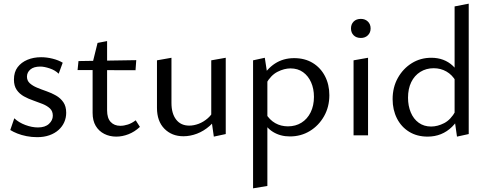

<svg xmlns="http://www.w3.org/2000/svg" viewBox="-20 -738 2650 1047"><path d="M183 10Q153 10 125 4.5Q97 -1 74.5 -10Q52 -19 36 -29L58 -93Q82 -70 118 -56.5Q154 -43 187 -43Q226 -43 247 -62.5Q268 -82 268 -107Q268 -132 252.5 -146.5Q237 -161 212.5 -171Q188 -181 161.5 -190Q135 -199 110.5 -212.5Q86 -226 71 -248Q56 -270 56 -304Q56 -345 76 -371.5Q96 -398 129.5 -412Q163 -426 204 -426Q235 -426 267 -418Q299 -410 322 -396L300 -336Q281 -355 251 -365Q221 -375 200 -375Q164 -375 145.5 -359Q127 -343 127 -320Q127 -298 142.5 -284Q158 -270 182 -260Q206 -250 233.5 -240.5Q261 -231 285.5 -217Q310 -203 325.5 -180.5Q341 -158 341 -123Q341 -96 330.5 -72Q320 -48 299.5 -29.5Q279 -11 249.5 -0.5Q220 10 183 10Z M614 7Q578 7 548.5 -8Q519 -23 502 -51.5Q485 -80 485 -122V-395L512 -504L564 -514V-136Q564 -94 583.5 -73Q603 -52 636 -52Q656 -52 677.5 -59Q699 -66 720 -82L743 -46Q714 -19 680.5 -6Q647 7 614 7ZM719 -355 403 -356 408 -405 723 -410Z M980 5Q917 5 876.5 -36Q836 -77 836 -150V-409L915 -423V-177Q915 -119 940.5 -86Q966 -53 1012 -53Q1037 -53 1063.5 -63Q1090 -73 1113.5 -93.5Q1137 -114 1152 -147L1179 -123Q1156 -80 1123.5 -51.5Q1091 -23 1054 -9Q1017 5 980 5ZM1146 7 1132 -92V-409L1211 -423V-7Z M1561 6Q1509 6 1469 -18.5Q1429 -43 1409 -90L1429 -119Q1450 -84 1481 -66.5Q1512 -49 1550 -49Q1592 -49 1624 -69Q1656 -89 1674 -125.5Q1692 -162 1692 -210Q1692 -254 1676.5 -289Q1661 -324 1632.5 -344.5Q1604 -365 1564 -365Q1530 -365 1493.5 -346.5Q1457 -328 1431 -282L1400 -302Q1434 -362 1479.5 -391.5Q1525 -421 1584 -421Q1642 -421 1685 -395Q1728 -369 1752 -323Q1776 -277 1776 -219Q1776 -155 1747 -104Q1718 -53 1669.5 -23.5Q1621 6 1561 6ZM1360 289V-409L1424 -423L1438 -332V276Z M1908 0V-409L1987 -423V0ZM1948 -531Q1923 -531 1908.5 -545.5Q1894 -560 1894 -583Q1894 -606 1908.5 -620.5Q1923 -635 1948 -635Q1971 -635 1986 -620.5Q2001 -606 2001 -583Q2001 -560 1986 -545.5Q1971 -531 1948 -531Z M2312 7Q2254 7 2211 -19.5Q2168 -46 2144.5 -92.5Q2121 -139 2121 -197Q2121 -262 2149.5 -313Q2178 -364 2225.5 -393.5Q2273 -423 2332 -423Q2367 -423 2396.5 -412Q2426 -401 2449.5 -379Q2473 -357 2487 -326L2466 -295Q2446 -330 2414.5 -348Q2383 -366 2345 -366Q2304 -366 2272 -346Q2240 -326 2222.5 -290Q2205 -254 2205 -205Q2205 -161 2220 -125Q2235 -89 2263.5 -68.5Q2292 -48 2331 -48Q2366 -48 2402 -66.5Q2438 -85 2464 -132L2494 -114Q2472 -73 2445 -46.5Q2418 -20 2384.5 -6.5Q2351 7 2312 7ZM2472 7 2459 -85V-703L2536 -718V-7Z"/></svg>

Font: Ysabeau Office Medium
Style: Regular
Weight: 500
Designer: Christian Thalmann (Catharsis Fonts)
Version: Version 2.001;gftools[0.9.30]; featfreeze: tnum,lnum,ss02